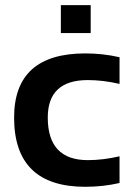

<svg xmlns="http://www.w3.org/2000/svg" viewBox="-20 -718 504 738"><path d="M439.5 -14.6Q376 0 307.6 0Q34.2 0 34.2 -266.1Q34.2 -512.7 307.6 -512.7Q376 -512.7 439.5 -498V-395.5Q376 -410.2 317.4 -410.2Q163.6 -410.2 163.6 -266.1Q163.6 -102.5 317.4 -102.5Q376 -102.5 439.5 -117.2ZM328.6 -698.2V-590.8H213.9V-698.2Z"/></svg>

Font: SansationBold
Style: Bold
Weight: 700
Designer: Bernd Montag
Version: Version 1.301